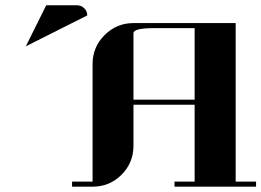

<svg xmlns="http://www.w3.org/2000/svg" viewBox="-20 -702 983 722"><path d="M77.1 -527.8 153.8 -682.1H270Q285.6 -682.1 296.9 -670.9Q308.1 -659.7 308.1 -644ZM251 0V-19H328.1V-460.9Q328.1 -524.9 373 -569.8Q418.5 -615.2 481.9 -615.2H866.2V-19H942.9V0H636.2V-19H711.9V-308.1H481.9V-153.8Q481.9 -89.8 437 -44.9Q392.1 0 328.1 0ZM481.9 -327.1H711.9V-596.2H559.1Q481.9 -596.2 481.9 -577.1Z"/></svg>

Font: Hjet
Style: Regular
Weight: 400
Designer: T. Christopher White
Version: Version 1.2